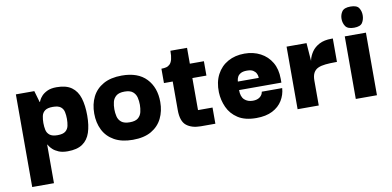

<svg xmlns="http://www.w3.org/2000/svg" viewBox="-74 -825 2557 1251"><g transform="rotate(-10 1204.5 -200.0)"><path d="M318 10Q282 10 258.5 0Q235 -10 221 -23Q207 -36 201 -46Q195 -56 195 -56H193V199H49V-414H171L193 -338H195Q195 -338 200 -349.5Q205 -361 218.5 -376Q232 -391 256 -402.5Q280 -414 318 -414Q381 -414 417 -388Q453 -362 468 -313.5Q483 -265 483 -198Q483 -132 467.5 -85.5Q452 -39 416 -14.5Q380 10 318 10ZM271 -105Q307 -105 323.5 -118.5Q340 -132 344.5 -153.5Q349 -175 349 -199Q349 -223 344.5 -244.5Q340 -266 323.5 -279Q307 -292 271 -292Q236 -292 219 -279Q202 -266 197.5 -244.5Q193 -223 193 -199Q193 -175 197.5 -153.5Q202 -132 219 -118.5Q236 -105 271 -105Z M749 10Q676 10 627 -17.5Q578 -45 554 -93Q530 -141 530 -202Q530 -264 554 -312Q578 -360 627 -387.5Q676 -415 749 -415Q856 -415 911.5 -356.5Q967 -298 967 -202Q967 -142 943.5 -94Q920 -46 872 -18Q824 10 749 10ZM749 -106Q786 -106 804 -121Q822 -136 827.5 -159.5Q833 -183 833 -207Q833 -232 827.5 -255Q822 -278 804 -293.5Q786 -309 749 -309Q712 -309 693.5 -293.5Q675 -278 669.5 -255Q664 -232 664 -207Q664 -183 669.5 -159.5Q675 -136 693.5 -121Q712 -106 749 -106Z M1200 0Q1140 0 1105 -28Q1070 -56 1070 -130V-332H1200V-107H1296V0ZM1012 -319V-414Q1030 -414 1044 -417.5Q1058 -421 1068.5 -431.5Q1079 -442 1084.5 -463Q1090 -484 1090 -519H1200V-414H1293V-319Z M1566 10Q1491 10 1445 -20Q1399 -50 1377.5 -97.5Q1356 -145 1354 -197Q1352 -265 1378 -314.5Q1404 -364 1451.5 -390.5Q1499 -417 1561 -417Q1620 -417 1666.5 -392.5Q1713 -368 1739.5 -323Q1766 -278 1766 -215Q1766 -215 1766 -204.5Q1766 -194 1766 -189H1486Q1486 -145 1507.5 -125Q1529 -105 1563 -105Q1592 -105 1609.5 -118.5Q1627 -132 1630 -153H1765Q1762 -109 1739 -71.5Q1716 -34 1673 -12Q1630 10 1566 10ZM1488 -245H1626Q1626 -245 1625.5 -254Q1625 -263 1619 -275Q1613 -287 1599 -296Q1585 -305 1558 -305Q1531 -305 1516 -296Q1501 -287 1495.5 -275Q1490 -263 1489 -254Q1488 -245 1488 -245Z M1840 0V-414H1972L1981 -293L1980 -203V0ZM1980 -165 1977 -258Q1976 -276 1982.5 -302.5Q1989 -329 2006.5 -354.5Q2024 -380 2056 -397Q2088 -414 2137 -414H2146V-259H2136Q2099 -259 2069.5 -256Q2040 -253 2020.5 -244Q2001 -235 1990.5 -216Q1980 -197 1980 -165Z M2225 0V-414H2365V0ZM2295 -459Q2253 -459 2238.5 -480.5Q2224 -502 2224 -530Q2224 -557 2238.5 -578Q2253 -599 2295 -599Q2337 -599 2350.5 -578Q2364 -557 2364 -530Q2364 -502 2350.5 -480.5Q2337 -459 2295 -459Z"/></g></svg>

Font: Darker Grotesque Black
Style: Regular
Weight: 900
Designer: Gabriel Lam
Foundry: TypeRant
Version: Version 1.000;gftools[0.9.28]